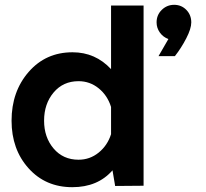

<svg xmlns="http://www.w3.org/2000/svg" viewBox="-20 -772 857 797"><path d="M679 -610Q657 -618 643.5 -637Q630 -656 630 -679Q630 -710 651.5 -731Q673 -752 703 -752Q733 -752 753.5 -731Q774 -710 774 -679Q774 -653 753 -612.5Q732 -572 706 -539H638ZM576 -749V-1L458 0L447 -65Q386 5 280 5Q169 5 98.5 -73.5Q28 -152 28 -271Q28 -392 99 -473.5Q170 -555 281 -555Q376 -555 441 -485V-749ZM306 -109Q353 -109 389.5 -138.5Q426 -168 441 -215V-328Q426 -376 389.5 -405.5Q353 -435 306 -435Q242 -435 202.5 -388Q163 -341 163 -271Q163 -202 202.5 -155.5Q242 -109 306 -109Z"/></svg>

Font: Oakes Grotesk
Style: Bold
Weight: 600
Designer: Samuel Oakes
Foundry: Samuel Oakes
Version: Version 1.000;PS 001.000;hotconv 1.0.88;makeotf.lib2.5.64775